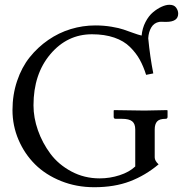

<svg xmlns="http://www.w3.org/2000/svg" viewBox="-20 -763 761 795"><path d="M681.6 -743.2Q700.7 -743.2 709.2 -731.4Q717.8 -719.7 717.8 -706.5Q717.8 -672.4 668 -672.4Q664.1 -672.4 657.2 -672.6Q650.4 -672.9 647.9 -672.9Q642.1 -672.9 639.6 -672.4Q617.7 -668.5 606.4 -649.4Q595.2 -630.4 593.8 -604.5Q601.1 -527.8 614.7 -459L585 -453.1Q573.7 -488.8 558.6 -516.1Q543.5 -543.5 518.1 -568.6Q492.7 -593.8 452.9 -607.4Q413.1 -621.1 360.8 -621.1Q258.3 -621.1 188.5 -538.6Q118.7 -456.1 118.7 -326.7Q118.7 -275.9 137 -223.6Q155.3 -171.4 188.7 -126.5Q222.2 -81.5 275.6 -53Q329.1 -24.4 392.6 -24.4Q435.1 -24.4 475.1 -37.4Q515.1 -50.3 540 -73.7V-227.1Q540 -250.5 527.3 -260.7Q514.6 -271 485.4 -271H459Q450.7 -271 450.7 -279.3V-305.2L452.6 -307.1Q539.6 -305.2 578.6 -305.2L671.9 -307.1L673.8 -305.2V-279.3Q673.8 -271 666 -271H665Q640.1 -271 630.4 -260Q620.6 -249 620.6 -227.1V-111.3Q620.6 -97.2 636.7 -82.5Q582 -36.6 518.1 -12.2Q454.1 12.2 370.1 12.2Q296.4 12.2 232.7 -13.4Q168.9 -39.1 125.2 -82.5Q81.5 -126 56.6 -184.3Q31.7 -242.7 31.7 -307.1Q31.7 -371.1 50.8 -427.7Q69.8 -484.4 103 -525.9Q136.2 -567.4 179.7 -597.4Q223.1 -627.4 272.9 -642.6Q322.8 -657.7 374.5 -657.7Q410.2 -657.7 441.9 -652.3Q473.6 -647 491.9 -640.6Q510.3 -634.3 531.7 -626.5Q553.2 -618.7 566.4 -615.7Q569.3 -646.5 582.5 -671.9Q595.7 -697.3 613.5 -712.2Q631.3 -727.1 649.2 -735.1Q667 -743.2 681.6 -743.2Z"/></svg>

Font: Libertinage
Style: f
Weight: 400
Designer: OSP
Foundry: OSP
Version: Version 1.0; 2008; OFL relea